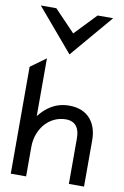

<svg xmlns="http://www.w3.org/2000/svg" viewBox="-100 -978 670 1035"><g transform="rotate(10 235.5 -460.5)"><path d="M235 -688 433 -921H348L235 -803L122 -921H37ZM436 -254C436 -349 384 -416 283 -416C206 -416 156 -377 119 -330V-646L35 -585V0H119V-161C119 -216 139 -260 166 -290C190 -317 229 -340 277 -340C331 -340 353 -304 353 -250V0H436Z"/></g></svg>

Font: Charger
Style: Bd
Weight: 400
Designer: Jasper
Foundry: Cannot Into Space Fonts
Version: Version 0.98